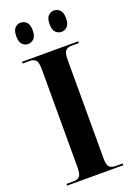

<svg xmlns="http://www.w3.org/2000/svg" viewBox="-171 -978 717 1040"><g transform="rotate(-20 187.5 -458.0)"><path d="M26 0V-10H67Q89 -10 101 -21.5Q113 -33 113 -74V-639Q113 -680 101 -692Q89 -704 67 -704H26V-714H350V-704H308Q286 -704 274 -692Q262 -680 262 -639V-74Q262 -33 274 -21.5Q286 -10 308 -10H350V0ZM284 -793Q264 -793 250 -807Q236 -821 236 -854Q236 -888 250 -902Q264 -916 284 -916Q302 -916 316.5 -902Q331 -888 331 -854Q331 -821 316.5 -807Q302 -793 284 -793ZM90 -793Q72 -793 58 -807Q44 -821 44 -854Q44 -888 58 -902Q72 -916 90 -916Q110 -916 124.5 -902Q139 -888 139 -854Q139 -821 124.5 -807Q110 -793 90 -793Z"/></g></svg>

Font: Noto Serif Display SemiCondensed
Style: Bold
Weight: 700
Width: 4
Designer: Monotype Design Team
Foundry: Monotype Imaging Inc.
Version: Version 2.009